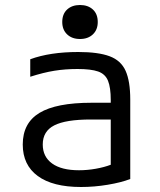

<svg xmlns="http://www.w3.org/2000/svg" viewBox="-20 -738 640 768"><path d="M304 10Q191 10 131 -34Q71 -78 71 -160Q71 -246 138 -286.5Q205 -327 346 -327H423V-338Q423 -388 412 -415Q401 -442 372.5 -452Q344 -462 290 -462Q241 -462 197.5 -455Q154 -448 101 -431V-501Q180 -530 293 -530Q373 -530 418.5 -513Q464 -496 482.5 -454.5Q501 -413 501 -340V-22Q465 -8 411 1Q357 10 304 10ZM423 -260H343Q243 -260 197 -236.5Q151 -213 151 -160Q151 -111 188.5 -84Q226 -57 296 -57Q329 -57 363 -63Q397 -69 423 -79ZM300 -582Q268 -582 248.5 -600.5Q229 -619 229 -650Q229 -682 248.5 -700Q268 -718 300 -718Q332 -718 351.5 -700Q371 -682 371 -650Q371 -619 351.5 -600.5Q332 -582 300 -582Z"/></svg>

Font: M PLUS Code Latin 60
Style: Regular
Weight: 400
Width: 7
Monospace: yes
Designer: Coji Morishita
Foundry: UNDERFOREST DESIGN
Version: Version 1.005; ttfautohint (v1.8.3)